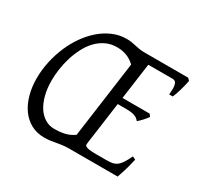

<svg xmlns="http://www.w3.org/2000/svg" viewBox="-140 -796 1007 977"><g transform="rotate(30 363.5 -307.5)"><path d="M249 -48.8Q284.7 -48.8 311.8 -55.4Q338.9 -62 363.8 -79.6L425.3 -527.8Q383.3 -568.8 320.8 -568.8Q283.7 -568.8 253.9 -554.2Q224.1 -539.6 201.4 -515.1Q178.7 -490.7 162.4 -458.5Q146 -426.3 135.5 -391.6Q125 -356.9 120.1 -321.8Q115.2 -286.6 115.2 -255.9Q115.2 -209.5 125 -171.4Q134.8 -133.3 152.3 -106.2Q169.9 -79.1 194.6 -64Q219.2 -48.8 249 -48.8ZM685.1 -119.1Q675.8 -77.1 666 -45.7Q656.2 -14.2 650.9 0H363.8Q340.3 0.5 323.5 2.9Q306.6 5.4 291.7 8.1Q276.9 10.7 262 12.9Q247.1 15.1 228 15.1Q183.1 15.1 148.7 -3.9Q114.3 -22.9 91.1 -55.9Q67.9 -88.9 55.9 -133.1Q43.9 -177.2 43.9 -227.1Q43.9 -277.3 54.7 -326.7Q65.4 -376 84.7 -420.9Q104 -465.8 131.1 -503.9Q158.2 -542 191.2 -570.1Q224.1 -598.1 262 -614Q299.8 -629.9 340.8 -629.9Q358.9 -629.9 371.6 -627.7Q384.3 -625.5 396 -622.8Q407.7 -620.1 420.4 -617.9Q433.1 -615.7 450.2 -615.2H710L722.2 -603Q719.7 -590.3 716.1 -575.2Q712.4 -560.1 708 -544.9Q703.6 -529.8 699 -516.1Q694.3 -502.4 689.9 -493.2H668.9Q670.9 -515.6 670.7 -530.5Q670.4 -545.4 667.2 -554.4Q664.1 -563.5 658.4 -567.1Q652.8 -570.8 644 -570.8H501.5L472.2 -358.9H631.8L642.1 -345.2Q637.2 -338.4 631.1 -330.8Q625 -323.2 618.4 -316.2Q611.8 -309.1 605.5 -303Q599.1 -296.9 594.2 -293Q588.4 -300.3 581.8 -305.2Q575.2 -310.1 565.7 -313.5Q556.2 -316.9 543 -318.4Q529.8 -319.8 511.2 -319.8H466.8L433.1 -75.2Q432.1 -67.9 431.9 -62.3Q431.6 -56.6 437.5 -52.5Q443.4 -48.3 458 -46.1Q472.7 -43.9 502 -43.9H558.1Q578.1 -43.9 592.5 -46.4Q606.9 -48.8 619.1 -57.4Q631.3 -65.9 642.3 -82.5Q653.3 -99.1 667 -127.9Z"/></g></svg>

Font: Gentium Plus Viet
Style: Italic
Weight: 400
Italic angle: -8°
Designer: J. Victor Gaultney, Annie Olsen, Iska Routamaa, Becca Hirsbrunner
Foundry: SIL International
Version: Version 5.000